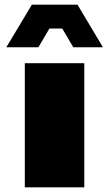

<svg xmlns="http://www.w3.org/2000/svg" viewBox="-20 -800 459 820"><path d="M55 -678 116 -780H311L372 -678ZM86 0V-530H339H340V0ZM8 -598V-600L55 -678H191L144 -598ZM293 -598 246 -678H372L419 -599V-598Z"/></svg>

Font: Foldit Thin Black
Style: Regular
Weight: 900
Version: Version 1.003